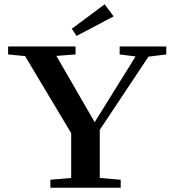

<svg xmlns="http://www.w3.org/2000/svg" viewBox="-20 -881 825 901"><path d="M339.4 -712.4 316.9 -746.1 471.2 -860.8 513.2 -804.2ZM216.3 0V-37.6L314 -45.9V-256.3L97.7 -617.7L18.1 -625.5V-663.1H334.5V-625.5L244.6 -618.7L424.3 -307.6L616.2 -616.2L541.5 -625.5V-663.1H760.3V-625.5L676.8 -615.2L448.2 -271.5V-45.9L546.4 -37.6V0Z"/></svg>

Font: Elstob 8pt SemiBold
Style: Regular
Weight: 600
Designer: Peter S. Baker
Version: Version 1.015